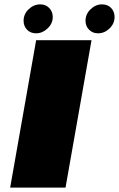

<svg xmlns="http://www.w3.org/2000/svg" viewBox="-20 -859 544 879"><path d="M26.5 0H280L399 -675H145.5ZM145.5 -706.5Q174 -706.5 197.8 -728.8Q221.5 -751 221.5 -781Q221.5 -806 205.2 -822.5Q189 -839 164.5 -839Q134.5 -839 111.2 -816.8Q88 -794.5 88 -764Q88 -739.5 103.8 -723Q119.5 -706.5 145.5 -706.5ZM428.5 -706.5Q458.5 -706.5 481.5 -728.8Q504.5 -751 504.5 -781Q504.5 -806 488.8 -822.5Q473 -839 447 -839Q418 -839 394.8 -816.8Q371.5 -794.5 371.5 -764Q371.5 -739.5 387.8 -723Q404 -706.5 428.5 -706.5Z"/></svg>

Font: Anybody Expanded Black
Style: Italic
Weight: 900
Width: 7
Italic angle: -10°
Version: Version 1.113;gftools[0.9.25]